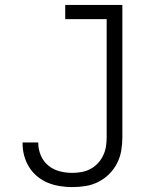

<svg xmlns="http://www.w3.org/2000/svg" viewBox="-20 -755 640 783"><path d="M275 8Q250 8 224.5 4Q199 0 175.5 -9.5Q152 -19 132 -35.5Q112 -52 98.5 -74Q85 -96 78.5 -120.5Q72 -145 72 -171Q72 -172 72 -172.5Q72 -173 72 -174H136Q136 -173 136 -172.5Q136 -172 136 -172Q136 -146 146.5 -121Q157 -96 177.5 -79.5Q198 -63 223.5 -56.5Q249 -50 275 -50Q294 -50 313 -53.5Q332 -57 349 -66Q366 -75 379 -89Q392 -103 400.5 -120.5Q409 -138 412 -157Q415 -176 415 -195V-677H246V-735H479V-195Q479 -168 474.5 -141Q470 -114 457.5 -89.5Q445 -65 425.5 -45.5Q406 -26 381.5 -13.5Q357 -1 330 3.5Q303 8 275 8Z"/></svg>

Font: Iosevka Slab Light Extended
Style: Regular
Weight: 300
Width: 7
Monospace: yes
Designer: Belleve Invis
Foundry: Belleve Invis
Version: Version 11.1.0; ttfautohint (v1.8.3)